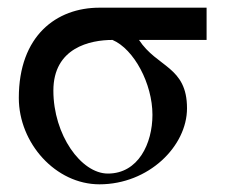

<svg xmlns="http://www.w3.org/2000/svg" viewBox="-20 -470 588 500"><path d="M518 -366V-450H239C127 -450 29 -377 29 -215C29 -97 125 10 239 10C367 10 467 -89 467 -188C467 -297 389 -294 342 -366ZM377 -171C377 -96 340 -18 261 -18C191 -18 119 -119 119 -234C119 -346 215 -366 273 -366C329 -342 377 -252 377 -171Z"/></svg>

Font: STIX Math
Style: Regular
Weight: 400
Designer: MicroPress Inc., with final additions and corrections provided by Coen Hoffman, Elsevier (retired)
Version: Version 1.1.0